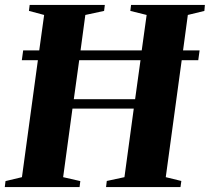

<svg xmlns="http://www.w3.org/2000/svg" viewBox="-32 -763 856 783"><path d="M-12.5 0 -9.5 -24.5 57.5 -40.5 122.5 -517.5H57L62.5 -557.5H128L148 -702L86 -718.5L89 -743H395.5L392.5 -718.5L316 -702L296.5 -557.5H546L566 -702L499.5 -718.5L502.5 -743H803.5L801.5 -718.5L734 -702L714.5 -557.5H782L776.5 -517.5H709L644 -40.5L707.5 -25L704 0H400.5L403.5 -25L475.5 -40.5L513.5 -320H263.5L225.5 -40.5L295.5 -24.5L292.5 0ZM269 -358.5H519L541 -517.5H291Z"/></svg>

Font: Merriweather 120pt ExtraBold
Style: Italic
Weight: 800
Italic angle: -7.8°
Version: Version 2.101